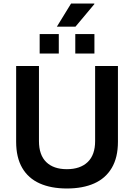

<svg xmlns="http://www.w3.org/2000/svg" viewBox="-20 -1062 764 1094"><path d="M361 12Q271 12 206 -17Q141 -46 106.5 -105.5Q72 -165 72 -254V-686H202V-258Q202 -179 243.5 -138.5Q285 -98 361 -98Q437 -98 479.5 -138.5Q522 -179 522 -258V-686H652V-254Q652 -165 617 -105.5Q582 -46 517 -17Q452 12 361 12ZM206 -757V-868H315V-757ZM409 -757V-868H518V-757ZM304 -910 385 -1042H517L518 -1039L410 -910Z"/></svg>

Font: Archivo SemiBold
Style: Regular
Weight: 600
Designer: Hector Gatti
Foundry: Omnibus-Type
Version: Version 2.001